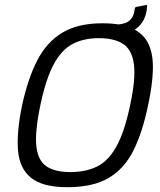

<svg xmlns="http://www.w3.org/2000/svg" viewBox="-20 -774 668 800"><path d="M72 -335Q96 -446 135 -522Q174 -598 239 -637.5Q304 -677 407 -677Q487 -677 533.5 -654.5Q580 -632 599.5 -589Q619 -546 617 -482Q615 -418 597 -335Q574 -224 536.5 -148Q499 -72 433.5 -33Q368 6 261 6Q158 6 109.5 -33Q61 -72 55 -148Q49 -224 72 -335ZM148 -335Q125 -225 131.5 -165Q138 -105 173.5 -81Q209 -57 273 -57Q338 -57 385 -80.5Q432 -104 465.5 -164.5Q499 -225 522 -335Q546 -445 538 -506Q530 -567 493 -591Q456 -615 392 -615Q328 -615 282 -590.5Q236 -566 203.5 -505.5Q171 -445 148 -335ZM588 -753Q593 -755 593 -749Q592 -742 591.5 -735Q591 -728 589 -721Q583 -692 565.5 -671.5Q548 -651 521.5 -640Q495 -629 460 -627Q456 -627 457 -631L465 -668Q466 -672 470 -672Q501 -674 517.5 -686.5Q534 -699 539 -723Q540 -727 540.5 -731.5Q541 -736 542 -740Q542 -743 547 -745Z"/></svg>

Font: Glory
Style: Italic
Weight: 400
Italic angle: -12°
Designer: Robert Leuschke
Foundry: Robert Leuschke
Version: Version 1.011